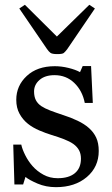

<svg xmlns="http://www.w3.org/2000/svg" viewBox="-20 -773 472 806"><path d="M353 -235.8Q373 -218.3 383.8 -195.3Q394.5 -172.4 394.5 -139.2Q394.5 -72.3 344.5 -29.8Q294.4 12.7 214.8 12.7Q172.9 12.7 137.5 -2.4Q102.1 -17.6 86.9 -30.3L77.1 1.5H40.5L35.6 -166H69.3Q73.2 -147 85.9 -121.6Q98.6 -96.2 116.7 -75.7Q135.7 -54.2 162.4 -39.6Q189 -24.9 222.2 -24.9Q269 -24.9 294.4 -46.1Q319.8 -67.4 319.8 -106.9Q319.8 -127.4 311.8 -142.3Q303.7 -157.2 288.1 -168.5Q272 -179.7 248.5 -188.7Q225.1 -197.8 196.3 -206.5Q173.3 -213.4 145.3 -225.3Q117.2 -237.3 97.2 -253.4Q75.7 -270.5 62 -295.4Q48.3 -320.3 48.3 -354Q48.3 -413.1 92.3 -454.1Q136.2 -495.1 210 -495.1Q238.3 -495.1 267.8 -487.8Q297.4 -480.5 315.9 -470.2L327.1 -495.6H362.3L369.6 -340.8H335.9Q325.7 -392.6 291.7 -425Q257.8 -457.5 209 -457.5Q168.9 -457.5 146 -437.5Q123 -417.5 123 -389.2Q123 -367.2 130.6 -352.5Q138.2 -337.9 153.3 -327.6Q168 -317.9 190.2 -309.3Q212.4 -300.8 245.1 -290Q277.3 -279.8 305.9 -266.1Q334.5 -252.4 353 -235.8ZM378.4 -737.3 261.7 -565.9Q253.4 -555.2 247.6 -550.5Q241.7 -545.9 220.7 -545.9Q198.7 -545.9 191.7 -551.3Q184.6 -556.6 176.8 -567.9L61 -737.3L84.5 -752.9L218.8 -619.6L355 -752.9Z"/></svg>

Font: UniBurma_GGSerif
Style: Book
Weight: 400
Designer: Victor San Kho Lin (for Burmese only and related typography optimization with it)
Foundry: http://www.unimm.org
Version: 2.0